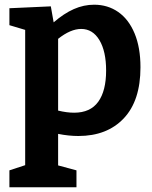

<svg xmlns="http://www.w3.org/2000/svg" viewBox="-20 -566 648 816"><path d="M577 -280Q577 -138 506 -63Q435 12 313 12Q272 12 227 3V137L305 158V230H20V158L87 136V-439L20 -459V-531L196 -539L208 -471Q252 -509 294 -527.5Q336 -546 380 -546Q438 -546 482.5 -515Q527 -484 552 -424Q577 -364 577 -280ZM431 -266Q431 -348 402.5 -395.5Q374 -443 325 -443Q280 -443 227 -401V-96Q264 -87 295 -87Q364 -87 397.5 -133.5Q431 -180 431 -266Z"/></svg>

Font: Bitter Pro
Style: Bold
Weight: 700
Designer: Sol Matas, and Bitter project Authors
Foundry: Sol Matas
Version: Version 1.010